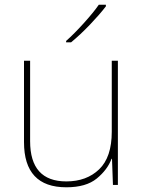

<svg xmlns="http://www.w3.org/2000/svg" viewBox="-20 -786 613 816"><path d="M481 -528H455V-226Q455 -118 401.5 -66.5Q348 -15 262 -15Q108 -15 108 -186V-528H82V-182Q82 10 262 10Q346 10 391.5 -27.5Q437 -65 454 -111H456L460 0H481ZM430 -766H400Q378 -734 336.5 -688Q295 -642 261 -612V-606H282Q322 -639 363 -682Q404 -725 430 -759Z"/></svg>

Font: Noto Sans UI Thin
Style: Regular
Weight: 250
Designer: Monotype Design Team
Foundry: Monotype Imaging Inc.
Version: Version 1.901